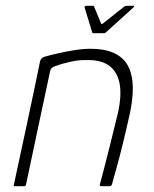

<svg xmlns="http://www.w3.org/2000/svg" viewBox="-20 -645 534 665"><path d="M32 0Q30 0 28.5 -1Q27 -2 28 -5Q51 -112 74 -219Q97 -326 119 -434Q121 -439 124.5 -443Q128 -447 139 -450Q153 -454 179.5 -460Q206 -466 236.5 -471Q267 -476 292 -476Q347 -476 379.5 -459Q412 -442 426 -411.5Q440 -381 440 -340.5Q440 -300 430 -253Q419 -203 407 -153.5Q395 -104 384 -65Q373 -26 368 -7Q366 -2 364 -1Q362 0 356 0H331Q324 0 326 -7Q328 -13 332.5 -31Q337 -49 344 -75Q351 -101 358.5 -132Q366 -163 374 -195Q382 -227 389 -256Q401 -311 395 -351Q389 -391 362.5 -414Q336 -437 284 -437Q257 -438 228 -432Q199 -426 175 -417Q169 -416 162 -411.5Q155 -407 153 -396Q132 -299 111.5 -201Q91 -103 70 -5Q69 -3 68 -1.5Q67 0 64 0ZM304 -530Q300 -530 299 -534L273 -619Q272 -621 274 -623Q276 -625 279 -625H302Q306 -625 306 -622L330 -564Q332 -559 337 -564L410 -622Q413 -625 418 -625H442Q445 -625 444.5 -623Q444 -621 442 -619L348 -534Q345 -530 340 -530Z"/></svg>

Font: Glory Thin ExtraLight
Style: Italic
Weight: 250
Italic angle: -12°
Version: Version 1.011